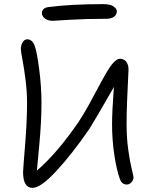

<svg xmlns="http://www.w3.org/2000/svg" viewBox="-20 -951 737 922"><path d="M233.9 -851.1Q209.5 -851.1 195.3 -862.3Q181.2 -873.5 181.2 -888.2Q181.2 -898.4 188.5 -906.7Q195.8 -915 212.9 -917Q320.3 -931.2 477.1 -931.2Q508.8 -931.2 524.9 -920.2Q541 -909.2 541 -897Q541 -880.4 527.6 -870.6Q514.2 -860.8 490.2 -860.8Q393.6 -860.8 314.9 -856Q236.3 -851.1 233.9 -851.1ZM136.2 -48.8Q90.8 -48.8 90.8 -125Q90.8 -135.3 100.3 -252Q109.9 -368.7 109.9 -456.1Q109.9 -510.7 102.5 -568.6Q95.2 -626.5 87.6 -665.8Q80.1 -705.1 80.1 -714.8Q80.1 -732.9 88.4 -747.6Q96.7 -762.2 110.8 -762.2Q135.3 -762.2 147 -730Q157.2 -702.6 168.2 -618.4Q179.2 -534.2 179.2 -456.1Q179.2 -367.2 168.5 -253.7Q157.7 -140.1 157.2 -131.8Q254.4 -215.3 357.9 -366.2Q381.3 -401.9 407.5 -449.2Q433.6 -496.6 452.4 -532.2Q471.2 -567.9 490.2 -600.8Q509.3 -633.8 525.9 -651.4Q542.5 -668.9 556.2 -668.9Q575.2 -668.9 586.2 -654.5Q597.2 -640.1 597.2 -617.2Q597.2 -611.8 595 -569.1Q592.8 -526.4 590.3 -465.6Q587.9 -404.8 587.9 -355Q587.9 -287.6 596.2 -229.5Q604.5 -171.4 612.8 -138.4Q621.1 -105.5 621.1 -100.1Q621.1 -86.9 611.3 -75.9Q601.6 -64.9 588.9 -64.9Q565.9 -64.9 556.2 -89.8Q540 -133.8 529.1 -206.3Q518.1 -278.8 518.1 -355Q518.1 -413.6 526.9 -533.2Q437.5 -376.5 409.2 -332Q325.7 -210.9 250.7 -129.9Q175.8 -48.8 136.2 -48.8Z"/></svg>

Font: Shantell Sans Irregular Bouncy
Style: Regular
Weight: 300
Designer: Stephen Nixon, Anya Danilova, Shantell Martin
Foundry: Arrow Type
Version: Version 1.006;[9816181b4]